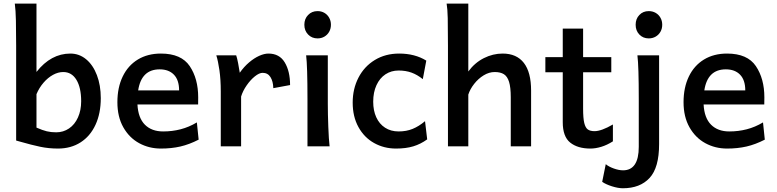

<svg xmlns="http://www.w3.org/2000/svg" viewBox="-20 -801 4254 1051"><path d="M179.7 -407.2Q258.8 -507.8 365.2 -507.8Q413.6 -507.8 451.4 -476.6Q489.3 -445.3 510.5 -389.6Q531.7 -334 531.7 -263.7Q531.7 -180.7 502.9 -118.2Q474.1 -55.7 421.1 -21.7Q368.2 12.2 297.4 12.2Q246.6 12.2 200.2 2.4Q153.8 -7.3 90.8 -25.4L68.4 -31.7V-551.8Q68.4 -630.4 67.1 -688Q65.9 -745.6 61 -781.2H179.7ZM287.6 -76.7Q326.7 -76.7 357.9 -97.9Q389.2 -119.1 406.7 -158Q424.3 -196.8 424.3 -246.6Q424.3 -321.3 398.4 -364Q372.6 -406.7 326.2 -406.7Q298.3 -406.7 270.3 -391.4Q242.2 -376 218.5 -348.6Q194.8 -321.3 179.7 -285.6V-102.5Q212.9 -87.9 236.1 -82.3Q259.3 -76.7 287.6 -76.7Z M732.4 -229Q736.3 -155.3 773.2 -118.4Q810.1 -81.5 873 -81.5Q922.9 -81.5 968.5 -93.3Q1014.2 -105 1057.6 -130.9L1067.4 -36.6Q1016.1 -10.3 967.3 1Q918.5 12.2 860.8 12.2Q795.9 12.2 741.7 -17.3Q687.5 -46.9 655 -104.2Q622.6 -161.6 622.6 -241.7Q622.6 -321.8 651.6 -382.1Q680.7 -442.4 734.4 -475.1Q788.1 -507.8 860.8 -507.8Q972.2 -507.8 1018.6 -439Q1064.9 -370.1 1064.9 -268.1Q1064.9 -238.3 1064.5 -229ZM960.4 -306.2Q960.4 -362.8 932.1 -392.1Q903.8 -421.4 854 -421.4Q753.9 -421.4 736.3 -306.2Z M1188.5 0V-300.3Q1188.5 -365.2 1181.2 -416.3Q1173.8 -467.3 1164.1 -498H1272.9Q1277.8 -484.4 1283.4 -455.3Q1289.1 -426.3 1292.5 -402.8Q1315.4 -435.5 1343.3 -459.2Q1371.1 -482.9 1398.9 -495.4Q1426.8 -507.8 1449.2 -507.8Q1509.8 -507.8 1538.8 -459.2Q1567.9 -410.6 1567.9 -335.4L1476.1 -318.4Q1475.1 -356 1460.4 -379.2Q1445.8 -402.3 1417.5 -402.3Q1399.4 -402.3 1375.2 -383.1Q1351.1 -363.8 1330.1 -333.5Q1309.1 -303.2 1299.8 -272.5V0Z M1774.4 -231.9Q1774.4 -178.2 1777.1 -107.2Q1779.8 -36.1 1784.2 0H1663.1V-258.8Q1663.1 -439 1655.8 -498H1774.4ZM1718.3 -740.2Q1739.3 -740.2 1755.9 -730.5Q1772.5 -720.7 1782 -703.6Q1791.5 -686.5 1791.5 -665.5Q1791.5 -644.5 1782 -627.4Q1772.5 -610.4 1755.9 -600.6Q1739.3 -590.8 1718.3 -590.8Q1687 -590.8 1666.5 -612.1Q1646 -633.3 1646 -665.5Q1646 -697.8 1666.5 -719Q1687 -740.2 1718.3 -740.2Z M2147.9 12.2Q2082 12.2 2027.8 -18.1Q1973.6 -48.3 1942.1 -105.5Q1910.6 -162.6 1910.6 -239.3Q1910.6 -314.5 1942.1 -375.7Q1973.6 -437 2031.5 -472.4Q2089.4 -507.8 2165 -507.8Q2251 -507.8 2313.5 -469.2L2294.4 -367.7Q2264.2 -392.1 2232.4 -403.6Q2200.7 -415 2162.1 -415Q2121.6 -415 2090.1 -394.3Q2058.6 -373.5 2040.8 -334.7Q2022.9 -295.9 2022.9 -244.1Q2022.9 -195.8 2039.6 -159.2Q2056.2 -122.6 2087.6 -102.1Q2119.1 -81.5 2162.1 -81.5Q2204.6 -81.5 2238.8 -95.5Q2272.9 -109.4 2306.6 -137.7L2318.4 -38.1Q2282.7 -12.2 2242.4 0Q2202.1 12.2 2147.9 12.2Z M2543.5 0H2432.1V-551.8Q2432.1 -651.4 2430.9 -702.1Q2429.7 -752.9 2424.8 -781.2H2543.5V-409.7Q2578.6 -457.5 2628.4 -482.7Q2678.2 -507.8 2731.4 -507.8Q2808.1 -507.8 2847.7 -456.5Q2887.2 -405.3 2887.2 -305.2V0H2775.9V-268.6Q2775.9 -322.8 2766.6 -352.8Q2757.3 -382.8 2738.3 -394.8Q2719.2 -406.7 2688 -406.7Q2657.2 -406.7 2627.7 -388.7Q2598.1 -370.6 2575.7 -342Q2553.2 -313.5 2543.5 -283.2Z M3211.9 12.2Q3142.1 12.2 3101.3 -20.5Q3060.5 -53.2 3060.5 -131.8V-405.3H2965.3V-488.3H3060.5V-644.5H3171.9V-488.3H3326.2V-405.3H3171.9V-206.1Q3171.9 -154.3 3178.2 -127.9Q3184.6 -101.6 3197.8 -92.3Q3210.9 -83 3234.4 -83Q3272 -83 3335 -119.6V-27.3Q3302.7 -6.8 3271.2 2.7Q3239.7 12.2 3211.9 12.2Z M3389.6 229.5Q3363.3 229.5 3329.6 218.8Q3295.9 208 3276.4 194.3L3295.9 97.7Q3312 111.3 3339.8 121.3Q3367.7 131.3 3390.6 131.3Q3476.6 131.3 3476.6 2.4V-258.8Q3476.6 -439 3469.2 -498H3587.9V-12.2Q3587.9 117.2 3535.6 173.3Q3483.4 229.5 3389.6 229.5ZM3531.2 -740.2Q3552.2 -740.2 3569.1 -730.5Q3585.9 -720.7 3595.5 -703.6Q3605 -686.5 3605 -665.5Q3605 -644.5 3595.5 -627.4Q3585.9 -610.4 3569.1 -600.6Q3552.2 -590.8 3531.2 -590.8Q3500 -590.8 3479.7 -612.1Q3459.5 -633.3 3459.5 -665.5Q3459.5 -697.8 3479.7 -719Q3500 -740.2 3531.2 -740.2Z M3831.5 -229Q3835.4 -155.3 3872.3 -118.4Q3909.2 -81.5 3972.2 -81.5Q4022 -81.5 4067.6 -93.3Q4113.3 -105 4156.7 -130.9L4166.5 -36.6Q4115.2 -10.3 4066.4 1Q4017.6 12.2 3960 12.2Q3895 12.2 3840.8 -17.3Q3786.6 -46.9 3754.2 -104.2Q3721.7 -161.6 3721.7 -241.7Q3721.7 -321.8 3750.7 -382.1Q3779.8 -442.4 3833.5 -475.1Q3887.2 -507.8 3960 -507.8Q4071.3 -507.8 4117.7 -439Q4164.1 -370.1 4164.1 -268.1Q4164.1 -238.3 4163.6 -229ZM4059.6 -306.2Q4059.6 -362.8 4031.2 -392.1Q4002.9 -421.4 3953.1 -421.4Q3853 -421.4 3835.4 -306.2Z"/></svg>

Font: Lesson One Medium
Style: Regular
Weight: 500
Designer: But Ko, Victor Gaultney, Annie Olsen, Julie Remington, Don Collingsworth, Eric Hays, Becca Hirsbrunner
Version: Version 1.100